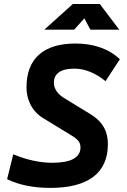

<svg xmlns="http://www.w3.org/2000/svg" viewBox="-20 -918 626 948"><path d="M229 9.8C415 9.8 512.7 -64 512.7 -206.1C512.7 -264.6 491.7 -314.5 426.3 -354.5L295.4 -434.6C263.2 -454.6 246.1 -480.5 246.1 -509.8C246.1 -555.2 280.8 -579.1 346.7 -579.1C398.9 -579.1 452.1 -557.6 501 -517.1L571.8 -625.5C519 -676.3 443.4 -703.1 352.5 -703.1C195.3 -703.1 110.8 -628.9 110.8 -486.8C110.8 -433.6 131.8 -372.1 193.4 -334.5L335 -248C365.2 -229.5 377.4 -214.4 377.4 -189.9C377.4 -140.1 330.1 -114.3 238.3 -114.3C177.7 -114.3 111.8 -128.4 45.4 -156.2L15.1 -33.2C72.8 -4.9 146 9.8 229 9.8ZM198.7 -771.5H346.2L396.5 -827.6L426.3 -771.5H568.8L472.7 -898.4H339.8Z"/></svg>

Font: Cascadia Code NF
Style: Bold Italic
Weight: 700
Italic angle: -10°
Monospace: yes
Designer: Aaron Bell
Foundry: Saja Typeworks
Version: Version 2404.023